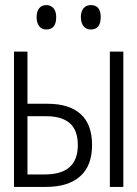

<svg xmlns="http://www.w3.org/2000/svg" viewBox="-20 -735 540 755"><path d="M35 0V-532H88V-327H167Q252 -327 297 -286.5Q342 -246 342 -165Q342 -83 295 -41.5Q248 0 161 0ZM412 0V-532H465V0ZM88 -49H156Q286 -49 286 -164Q286 -223 254.5 -250.5Q223 -278 162 -278H88ZM337 -619Q319 -619 308.5 -632Q298 -645 298 -668Q298 -690 308.5 -702.5Q319 -715 337 -715Q376 -715 376 -668Q376 -619 337 -619ZM162 -619Q144 -619 134 -632Q124 -645 124 -668Q124 -690 134 -702.5Q144 -715 162 -715Q180 -715 190.5 -702.5Q201 -690 201 -668Q201 -619 162 -619Z"/></svg>

Font: Noto Sans Mono ExtraCondensed Light
Style: Regular
Weight: 300
Width: 2
Designer: Monotype Design Team
Foundry: Monotype Imaging Inc.
Version: Version 2.014; ttfautohint (v1.8.4.7-5d5b)